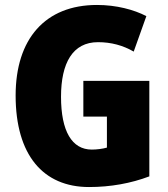

<svg xmlns="http://www.w3.org/2000/svg" viewBox="-20 -744 677 774"><path d="M316 -418V-274H411V-149C394 -144 370 -141 350 -141C270 -141 226 -215 226 -354C226 -490 273 -574 375 -574C428 -574 476 -561 519 -536L570 -679C520 -705 449 -724 371 -724C162 -724 43 -587 43 -359C43 -119 154 10 339 10C426 10 508 -5 582 -33V-418Z"/></svg>

Font: Noto Sans Sinhala Condensed Black
Style: Regular
Weight: 900
Width: 3
Designer: Jelle Bosma - Monotype Design Team
Foundry: Monotype Imaging Inc.
Version: Version 2.006